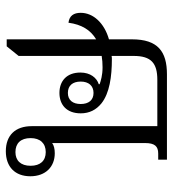

<svg xmlns="http://www.w3.org/2000/svg" viewBox="13 -606 593 659"><g transform="rotate(-90 309.5 -276.5)"><path d="M91 0H384C462 0 504 -31 504 -120V-199C560 -215 595 -253 595 -296C595 -320 585 -335 561 -338C555 -293 536 -262 504 -243V-550H480L447 -509V-224C435 -222 422 -221 408 -221C380 -221 362 -227 350 -231V-234C372 -241 390 -263 390 -297C390 -345 360 -369 320 -369C280 -369 250 -345 250 -296C250 -266 262 -243 284 -225C319 -197 376 -189 436 -189C440 -189 443 -189 447 -190V-114C447 -54 422 -33 365 -33H206V-464C206 -521 174 -553 120 -553C66 -553 34 -521 34 -469C34 -416 67 -385 113 -385C128 -385 140 -388 148 -394V-75C148 -42 137 -30 112 -30H91ZM117 -416C87 -416 70 -435 70 -468C70 -502 88 -520 117 -520C147 -520 165 -502 165 -468C165 -435 147 -416 117 -416ZM320 -252C295 -252 282 -269 282 -296C282 -323 295 -340 320 -340C345 -340 359 -324 359 -296C359 -269 345 -252 320 -252Z"/></g></svg>

Font: Noto Serif Thai SemiCondensed Light
Style: Regular
Weight: 300
Width: 4
Designer: Monotype Design Team
Foundry: Monotype Imaging Inc.
Version: Version 2.002